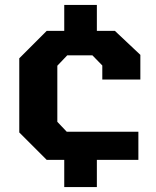

<svg xmlns="http://www.w3.org/2000/svg" viewBox="-20 -752 631 777"><path d="M240 5V-105H169L58 -216V-516L169 -627H240V-732H372V-627H445L548 -530V-430H394V-487L354 -528H252L212 -486V-259L250 -219H540V-105H372V5Z"/></svg>

Font: Tomorrow SemiBold
Style: Regular
Weight: 600
Designer: Tony de Marco, Monica Rizzolli
Foundry: Just in Type
Version: Version 2.002